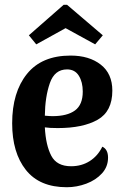

<svg xmlns="http://www.w3.org/2000/svg" viewBox="-20 -763 518 805"><path d="M433 -102Q433 -64 407.5 -36Q382 -8 342 7Q302 22 260 22Q146 22 88.5 -50.5Q31 -123 31 -246Q31 -376 93 -453Q155 -530 276 -530Q354 -530 402.5 -492Q451 -454 451 -383Q451 -296 389.5 -261Q328 -226 222 -226Q187 -226 168 -229Q172 -154 195 -110Q218 -66 278 -66Q322 -66 356 -87.5Q390 -109 409 -148Q433 -137 433 -102ZM168 -278Q190 -276 200 -276Q262 -276 294.5 -300Q327 -324 327 -379Q327 -419 310.5 -445.5Q294 -472 261 -472Q209 -472 189 -414.5Q169 -357 168 -278ZM261 -743 411 -615 379 -577 255 -645 132 -577 101 -615 247 -743Z"/></svg>

Font: Sansita Medium
Style: Regular
Weight: 500
Designer: Pablo Cosgaya
Foundry: Omnibus-Type
Version: Version 1.006